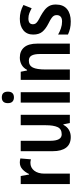

<svg xmlns="http://www.w3.org/2000/svg" viewBox="640 -1432 802 2122"><g transform="rotate(-90 1041.0 -371.0)"><path d="M307 -553Q316 -553 327.5 -551.5Q339 -550 351 -547L341 -430Q333 -433 321.5 -434.5Q310 -436 303 -436Q249 -436 216 -394Q183 -352 183 -280V0H68V-543H157L173 -451H179Q198 -493 230 -523Q262 -553 307 -553Z M833 -543V0H742L728 -71H722Q701 -30 666 -10Q631 10 588 10Q509 10 470 -41.5Q431 -93 431 -189V-543H546V-217Q546 -90 617 -90Q676 -90 697 -135Q718 -180 718 -266V-543Z M1026 -752Q1089 -752 1089 -685Q1089 -651 1072.5 -634.5Q1056 -618 1026 -618Q996 -618 979 -634.5Q962 -651 962 -685Q962 -752 1026 -752ZM1083 -543V0H968V-543Z M1465 -553Q1538 -553 1579 -505Q1620 -457 1620 -360V0H1505V-332Q1505 -392 1488 -422.5Q1471 -453 1432 -453Q1377 -453 1355.5 -409Q1334 -365 1334 -268V0H1219V-543H1309L1323 -473H1330Q1351 -514 1387 -533.5Q1423 -553 1465 -553Z M2052 -155Q2052 -73 2002 -31.5Q1952 10 1865 10Q1821 10 1786.5 2Q1752 -6 1720 -21V-130Q1750 -112 1788 -99Q1826 -86 1864 -86Q1900 -86 1917.5 -101.5Q1935 -117 1935 -145Q1935 -161 1929 -174Q1923 -187 1903.5 -201.5Q1884 -216 1843 -236Q1782 -267 1751 -304Q1720 -341 1720 -405Q1720 -475 1767.5 -514Q1815 -553 1895 -553Q1975 -553 2047 -513L2011 -422Q1983 -437 1956.5 -447.5Q1930 -458 1897 -458Q1834 -458 1834 -408Q1834 -393 1841 -380.5Q1848 -368 1868 -354.5Q1888 -341 1926 -322Q1962 -302 1990.5 -280Q2019 -258 2035.5 -228.5Q2052 -199 2052 -155Z"/></g></svg>

Font: Noto Sans Malayalam Condensed SemiBold
Style: Regular
Weight: 600
Width: 3
Designer: Jelle Bosma - Monotype Design Team
Foundry: Monotype Imaging Inc.
Version: Version 2.104; ttfautohint (v1.8.4.7-5d5b)